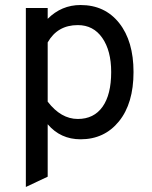

<svg xmlns="http://www.w3.org/2000/svg" viewBox="-20 -543 604 765"><path d="M301 12Q221 12 170 -48V161L83 202V-511H170V-468Q225 -523 301 -523Q398 -523 455 -451Q512 -379 512 -256Q512 -131 454 -59.5Q396 12 301 12ZM290 -69Q354 -69 388.5 -117.5Q423 -166 423 -256Q423 -341 387.5 -392Q352 -443 290 -443Q209 -443 170 -374V-138Q223 -69 290 -69Z"/></svg>

Font: Overpass
Style: Regular
Weight: 400
Designer: Delve Withrington, Thomas Jockin
Foundry: Delve Fonts
Version: Version 3.000;DELV;Overpass